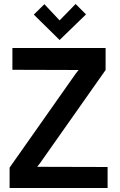

<svg xmlns="http://www.w3.org/2000/svg" viewBox="-20 -940 598 960"><path d="M410 -868 358 -920 278 -838 202 -919 149 -867 278 -740ZM42 -700V-591L373 -590L358 -571L28 -102V0H518V-105L166 -106L180 -124L508 -590V-700Z"/></svg>

Font: Advent Pro
Style: Bold
Weight: 700
Designer: VivaRado, Andreas Kalpakidis
Foundry: VivaRado, Andreas Kalpakidis
Version: Version 3.000